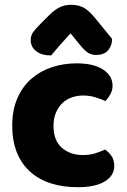

<svg xmlns="http://www.w3.org/2000/svg" viewBox="-20 -765 529 800"><path d="M326 -367Q301 -367 278.5 -359Q256 -351 239.5 -335Q223 -319 213 -295.5Q203 -272 203 -241Q203 -179 238 -149Q273 -119 325 -119Q355 -119 378 -126.5Q401 -134 418 -142Q437 -128 446.5 -112Q456 -96 456 -73Q456 -33 416.5 -9Q377 15 304 15Q241 15 190.5 -1.5Q140 -18 104.5 -50.5Q69 -83 50 -130.5Q31 -178 31 -241Q31 -307 52.5 -356Q74 -405 111 -437Q148 -469 196.5 -485Q245 -501 299 -501Q371 -501 410 -475Q449 -449 449 -408Q449 -389 440 -372.5Q431 -356 419 -344Q402 -352 378 -359.5Q354 -367 326 -367ZM274 -626Q261 -611 250.5 -600Q240 -589 231 -578.5Q222 -568 213 -557.5Q204 -547 193 -534Q154 -534 131 -551.5Q108 -569 108 -598Q108 -618 119 -632.5Q130 -647 152 -669L186 -703Q205 -722 226.5 -733.5Q248 -745 277 -745Q303 -745 325 -735Q347 -725 376 -690L447 -603Q447 -575 430.5 -555.5Q414 -536 380 -536Q360 -536 345 -546.5Q330 -557 314 -577Z"/></svg>

Font: Baloo 2 ExtraBold
Style: Regular
Weight: 800
Designer: Sarang Kulkarni and Ek Type
Foundry: Ek Type
Version: Version 1.640;hotconv 1.0.111;makeotfexe 2.5.65597; ttfautoh